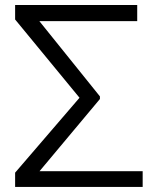

<svg xmlns="http://www.w3.org/2000/svg" viewBox="-20 -737 625 757"><path d="M542.5 -62V0H68.4L71.3 -62ZM521 -717.3V-653.8H55.7V-717.3ZM374 -356.9V-346.7L84 0H39.6V-56.2L293.5 -351.6L39.6 -660.2V-717.3H84Z"/></svg>

Font: Inter Tight Light
Style: Regular
Weight: 300
Designer: Rasmus Andersson
Foundry: rsms
Version: Version 3.004